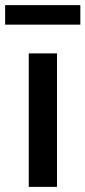

<svg xmlns="http://www.w3.org/2000/svg" viewBox="-48 -728 333 748"><path d="M64 0V-520H174V0ZM-28 -632V-708H265V-632Z"/></svg>

Font: Iosevka QP
Style: Bold
Weight: 700
Designer: Belleve Invis
Foundry: Belleve Invis
Version: Version 20.0.0; ttfautohint (v1.8.4)